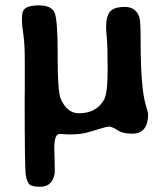

<svg xmlns="http://www.w3.org/2000/svg" viewBox="-20 -507 631 722"><path d="M537.1 -78.6Q537.1 -4.4 477.5 -4.4Q450.2 -4.4 433.6 -11.2L422.4 -17.1L412.1 -23.4Q398.9 -30.8 389.6 -30.8Q380.4 -30.8 352.8 -22Q325.2 -13.2 302.5 -7.3Q279.8 -1.5 239.3 -1.5L226.6 -2L204.1 -3.4Q184.1 -3.4 184.1 51.3L185.1 81.1Q186 111.8 186 135.5Q186 159.2 172.6 177.2Q159.2 195.3 129.9 195.3Q100.6 195.3 90.8 186.3Q81.1 177.2 76.9 150.9Q72.8 124.5 72.8 -133.8L73.2 -165.5V-278.3Q73.2 -342.8 67.9 -376.5Q62.5 -410.2 62.5 -435.3Q62.5 -460.4 68.8 -469.2Q81.5 -486.8 126.7 -486.8Q171.9 -486.8 184.6 -460.9Q196.8 -435.5 196.8 -309.6Q196.8 -304.7 196.8 -299.8Q196.8 -294.4 196.8 -289.6Q196.8 -164.1 208 -136.7Q231 -81.1 276.9 -81.1Q342.3 -81.1 371.1 -131.8Q384.8 -155.8 384.8 -243.4Q384.8 -331.1 381.8 -363.3Q378.9 -395.5 378.9 -403.8Q378.9 -446.3 394 -463.6Q409.2 -481 449.7 -481Q490.2 -481 503.9 -442.9Q508.8 -429.7 508.8 -356.4Q508.8 -177.7 527.8 -113.8L531.2 -101.6Q537.1 -81.5 537.1 -78.6Z"/></svg>

Font: Averia Libre
Style: Bold
Weight: 700
Version: Version 1.002